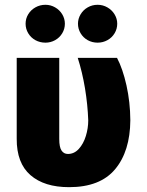

<svg xmlns="http://www.w3.org/2000/svg" viewBox="-20 -772 613 802"><path d="M227.5 -530.3V-191.4Q227.5 -157.2 237.1 -143.1Q246.6 -128.9 263.7 -128.9Q290 -128.9 309.3 -150.1Q328.6 -171.4 338.6 -203.9Q348.6 -236.3 348.6 -269.5Q346.2 -335.4 335 -403.3Q323.7 -471.2 304.7 -530.3H468.8Q492.7 -484.9 508.3 -415.3Q523.9 -345.7 524.4 -269.5Q523.4 -140.1 460.9 -65.2Q398.4 9.8 268.6 9.8Q165 9.8 107.2 -40.5Q49.3 -90.8 49.8 -192.4V-530.3ZM86.9 -672.9Q86.9 -694.3 97.9 -712.4Q108.9 -730.5 127.9 -741.2Q147 -752 169.9 -752Q191.4 -752 210.2 -741.2Q229 -730.5 240 -712.2Q251 -693.8 251 -672.9Q251 -651.4 240 -633.1Q229 -614.7 210.2 -604.2Q191.4 -593.8 169.9 -593.8Q147 -593.8 127.9 -604.2Q108.9 -614.7 97.9 -633.1Q86.9 -651.4 86.9 -672.9ZM305.7 -672.9Q305.7 -693.8 316.7 -712.2Q327.6 -730.5 346.4 -741.2Q365.2 -752 387.7 -752Q409.7 -752 428.5 -741.2Q447.3 -730.5 458.5 -712.2Q469.7 -693.8 469.7 -672.9Q469.7 -651.4 458.7 -633.1Q447.8 -614.7 428.7 -604.2Q409.7 -593.8 387.7 -593.8Q365.2 -593.8 346.4 -604.2Q327.6 -614.7 316.7 -633.1Q305.7 -651.4 305.7 -672.9Z"/></svg>

Font: Pretendard GOV Black
Style: Regular
Weight: 900
Designer: Base glyphs from Inter by Rasmus Andersson; Hangeul glyphs from Noto Sans CJK(Source Han Sans) by Jang Soo-young and Kan
Foundry: Kil Hyung-jin
Version: Version 1.309